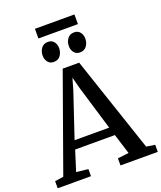

<svg xmlns="http://www.w3.org/2000/svg" viewBox="-194 -1183 1092 1299"><g transform="rotate(-20 352.0 -533.0)"><path d="M54.5 -60.5 301 -749H419.5L651 -60.5L713 -51V0H444.5V-51L524.5 -60.5L479 -206H193L147 -60.5L232 -51V0H-7.5V-51ZM460 -266.5 363.5 -587.5 342 -669 318 -585.5 211 -266.5ZM260.5 -812Q233.5 -812 218.5 -831.5Q203.5 -851 203.5 -878Q203.5 -907.5 220 -930.5Q236.5 -953.5 268 -953.5H269Q296 -953.5 311 -934.2Q326 -915 326 -888Q326 -858.5 309.5 -835.2Q293 -812 261.5 -812ZM449 -812Q422 -812 407 -831.5Q392 -851 392 -878Q392 -907.5 408.5 -930.5Q425 -953.5 456.5 -953.5H457.5Q484.5 -953.5 499.5 -934.2Q514.5 -915 514.5 -888Q514.5 -858.5 498 -835.2Q481.5 -812 450 -812ZM501 -1066.5V-997H216.5V-1066.5Z"/></g></svg>

Font: Merriweather Medium
Style: Regular
Weight: 500
Version: Version 2.100